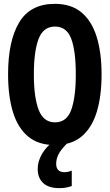

<svg xmlns="http://www.w3.org/2000/svg" viewBox="-20 -745 570 998"><path d="M265 9Q179 9 125.5 -36Q72 -81 47 -163.5Q22 -246 22 -359Q22 -533 80 -629Q138 -725 265 -725Q350 -725 403.5 -680.5Q457 -636 482.5 -553.5Q508 -471 508 -358Q508 -246 483 -163.5Q458 -81 404.5 -36Q351 9 265 9ZM266 -109Q327 -109 350.5 -174.5Q374 -240 374 -358Q374 -481 350 -544Q326 -607 266 -607Q205 -607 180.5 -542.5Q156 -478 156 -358Q156 -239 181 -174Q206 -109 266 -109ZM289 233Q233 233 204.5 206.5Q176 180 176 133Q176 94 198 55.5Q220 17 265 -16L329 0Q296 33 284 57.5Q272 82 272 106Q272 150 315 150Q327 150 336.5 147.5Q346 145 353 142V222Q342 226 326 229.5Q310 233 289 233Z"/></svg>

Font: Noto Sans Mono Condensed
Style: Bold
Weight: 700
Width: 3
Designer: Monotype Design Team
Foundry: Monotype Imaging Inc.
Version: Version 2.014